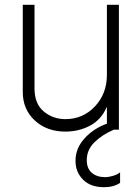

<svg xmlns="http://www.w3.org/2000/svg" viewBox="-20 -544 576 801"><path d="M414 237Q358 237 326.5 205.5Q295 174 295 127Q295 75 332.5 33.5Q370 -8 426 -28V-99Q403 -45 356 -20Q309 5 253 5Q175 5 125 -41.5Q75 -88 75 -160V-524H124V-175Q124 -111 162.5 -79Q201 -47 253 -47Q326 -47 376 -100Q426 -153 426 -232V-524H476V-3H455Q406 18 374 49.5Q342 81 342 124Q342 159 363 177Q384 195 418 195Q434 195 452 189.5Q470 184 481 175V219Q454 237 414 237Z"/></svg>

Font: LXGW 975 Gothic SC 200W
Style: Regular
Weight: 200
Version: Version 2.01;February 25, 2021